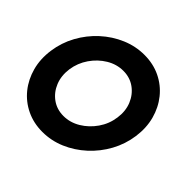

<svg xmlns="http://www.w3.org/2000/svg" viewBox="-175 -900 1100 1100"><g transform="rotate(45 375.0 -350.0)"><path d="M303 13Q232 13 173.2 -15.2Q114.5 -43.5 74.2 -93.5Q34 -143.5 16.2 -209.2Q-1.5 -275 9 -350Q19.5 -425 55.5 -490.8Q91.5 -556.5 146.2 -606.5Q201 -656.5 267.5 -684.8Q334 -713 405 -713Q476.5 -713 535 -684.8Q593.5 -656.5 633.8 -606.5Q674 -556.5 691.8 -490.8Q709.5 -425 699 -350Q688.5 -275 652.5 -209.2Q616.5 -143.5 561.8 -93.5Q507 -43.5 440.8 -15.2Q374.5 13 303 13ZM324 -137Q377.5 -137 425.8 -166Q474 -195 507.5 -243.2Q541 -291.5 549 -350Q557.5 -408.5 537.8 -456.8Q518 -505 477.8 -534Q437.5 -563 384 -563Q330.5 -563 282.2 -534Q234 -505 200.8 -456.8Q167.5 -408.5 159 -350Q151 -291.5 170.5 -243.2Q190 -195 230.2 -166Q270.5 -137 324 -137Z"/></g></svg>

Font: Urbanist Black
Style: Italic
Weight: 900
Italic angle: -8°
Designer: Corey Hu
Foundry: Corey Hu
Version: Version 1.330; ttfautohint (v1.8.4.7-5d5b)